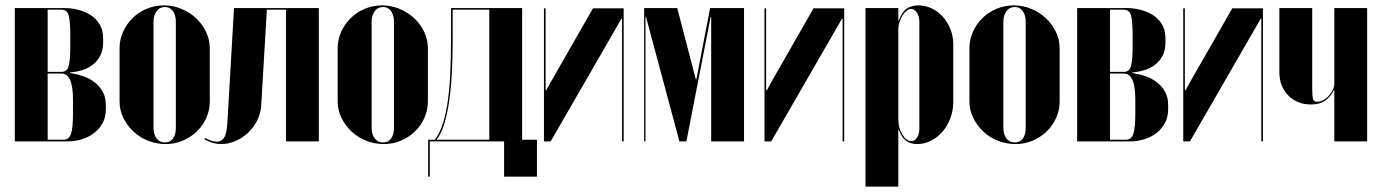

<svg xmlns="http://www.w3.org/2000/svg" viewBox="-20 -525 5127 713"><path d="M363 -368Q363 -337 351.5 -316.5Q340 -296 323 -283.5Q306 -271 286.5 -265Q267 -259 250 -257L240 -256V-254L250 -252Q269 -249 290.5 -241.5Q312 -234 330.5 -220Q349 -206 361 -185Q373 -164 373 -135V-119Q373 -90 361 -68Q349 -46 329.5 -31Q310 -16 284.5 -8Q259 0 233 0H35V-495H221Q244 -495 269 -489Q294 -483 315 -470Q336 -457 349.5 -435.5Q363 -414 363 -382ZM208 -258Q230 -258 235.5 -281.5Q241 -305 241 -353V-395Q241 -443 235.5 -466Q230 -489 208 -489H157V-258ZM251 -156Q251 -252 208 -252H157V-6H215Q237 -6 244 -29Q251 -52 251 -100Z M589 -505Q623 -505 654 -492Q685 -479 708 -457.5Q731 -436 745 -407Q759 -378 759 -346V-148Q759 -116 746 -87Q733 -58 710.5 -36.5Q688 -15 658.5 -2.5Q629 10 595 10Q561 10 529.5 -2.5Q498 -15 475 -37Q452 -59 438 -87.5Q424 -116 424 -148V-346Q424 -378 437 -407Q450 -436 472.5 -458Q495 -480 525 -492.5Q555 -505 589 -505ZM593 -499Q573 -499 561.5 -483.5Q550 -468 550 -443V-51Q550 -26 561.5 -11Q573 4 593 4Q612 4 622.5 -10.5Q633 -25 633 -51V-443Q633 -469 622 -484Q611 -499 593 -499Z M741 -13Q752 -7 763.5 -3Q775 1 785 1Q804 1 813.5 -16Q823 -33 825 -80L849 -495H1164V0H1042V-489H971L950 -134Q948 -102 934 -75.5Q920 -49 899 -30Q878 -11 852.5 -0.5Q827 10 802 10Q769 10 739 -8Z M1399 -505Q1433 -505 1464 -492Q1495 -479 1518 -457.5Q1541 -436 1555 -407Q1569 -378 1569 -346V-148Q1569 -116 1556 -87Q1543 -58 1520.5 -36.5Q1498 -15 1468.5 -2.5Q1439 10 1405 10Q1371 10 1339.5 -2.5Q1308 -15 1285 -37Q1262 -59 1248 -87.5Q1234 -116 1234 -148V-346Q1234 -378 1247 -407Q1260 -436 1282.5 -458Q1305 -480 1335 -492.5Q1365 -505 1399 -505ZM1403 -499Q1383 -499 1371.5 -483.5Q1360 -468 1360 -443V-51Q1360 -26 1371.5 -11Q1383 4 1403 4Q1422 4 1432.5 -10.5Q1443 -25 1443 -51V-443Q1443 -469 1432 -484Q1421 -499 1403 -499Z M1570 131V-6H1595Q1610 -26 1621.5 -57.5Q1633 -89 1640.5 -134.5Q1648 -180 1651.5 -241.5Q1655 -303 1655 -384V-495H1919V-6H1974V131H1852V0H1576V131ZM1797 -6V-489H1661V-373Q1661 -312 1658 -254.5Q1655 -197 1648 -149Q1641 -101 1629.5 -64Q1618 -27 1601 -6Z M2296 -494V0H2290V-456H2288L2025 0H2000V-494H2006V-190H2009L2024 -218L2182 -494Z M2743 0H2621V-462H2619L2529 0H2503L2379 -462H2377V0H2372V-495H2495L2564 -230H2566L2617 -495H2743Z M3115 -494V0H3109V-456H3107L2844 0H2819V-494H2825V-190H2828L2843 -218L3001 -494Z M3194 -495H3316V-449H3318Q3329 -480 3346.5 -492.5Q3364 -505 3390 -505Q3417 -505 3440.5 -493.5Q3464 -482 3481.5 -462.5Q3499 -443 3509.5 -416.5Q3520 -390 3520 -361V-145Q3520 -114 3509 -85.5Q3498 -57 3480 -36Q3462 -15 3437.5 -2.5Q3413 10 3386 10Q3362 10 3345 -2Q3328 -14 3318 -43H3316V168H3194ZM3316 -80Q3316 -50 3331 -25.5Q3346 -1 3364 -1Q3377 -1 3385.5 -14Q3394 -27 3394 -47V-444Q3394 -464 3385 -478Q3376 -492 3363 -492Q3355 -492 3346.5 -485Q3338 -478 3331.5 -467.5Q3325 -457 3320.5 -443.5Q3316 -430 3316 -417Z M3745 -505Q3779 -505 3810 -492Q3841 -479 3864 -457.5Q3887 -436 3901 -407Q3915 -378 3915 -346V-148Q3915 -116 3902 -87Q3889 -58 3866.5 -36.5Q3844 -15 3814.5 -2.5Q3785 10 3751 10Q3717 10 3685.5 -2.5Q3654 -15 3631 -37Q3608 -59 3594 -87.5Q3580 -116 3580 -148V-346Q3580 -378 3593 -407Q3606 -436 3628.5 -458Q3651 -480 3681 -492.5Q3711 -505 3745 -505ZM3749 -499Q3729 -499 3717.5 -483.5Q3706 -468 3706 -443V-51Q3706 -26 3717.5 -11Q3729 4 3749 4Q3768 4 3778.5 -10.5Q3789 -25 3789 -51V-443Q3789 -469 3778 -484Q3767 -499 3749 -499Z M4308 -368Q4308 -337 4296.5 -316.5Q4285 -296 4268 -283.5Q4251 -271 4231.5 -265Q4212 -259 4195 -257L4185 -256V-254L4195 -252Q4214 -249 4235.5 -241.5Q4257 -234 4275.5 -220Q4294 -206 4306 -185Q4318 -164 4318 -135V-119Q4318 -90 4306 -68Q4294 -46 4274.5 -31Q4255 -16 4229.5 -8Q4204 0 4178 0H3980V-495H4166Q4189 -495 4214 -489Q4239 -483 4260 -470Q4281 -457 4294.5 -435.5Q4308 -414 4308 -382ZM4153 -258Q4175 -258 4180.5 -281.5Q4186 -305 4186 -353V-395Q4186 -443 4180.5 -466Q4175 -489 4153 -489H4102V-258ZM4196 -156Q4196 -252 4153 -252H4102V-6H4160Q4182 -6 4189 -29Q4196 -52 4196 -100Z M4670 -494V0H4664V-456H4662L4399 0H4374V-494H4380V-190H4383L4398 -218L4556 -494Z M4934 -191Q4919 -163 4899 -150Q4879 -137 4849 -137Q4797 -137 4764 -170.5Q4731 -204 4731 -257V-495H4853V-192Q4853 -166 4856.5 -156.5Q4860 -147 4871 -147Q4882 -147 4893.5 -153Q4905 -159 4914 -169Q4923 -179 4929 -190.5Q4935 -202 4935 -213V-495H5057V0H4935V-191Z"/></svg>

Font: Moniqa Black Display
Style: Regular
Weight: 900
Designer: Rajesh Rajput
Foundry: Rajesh Rajput
Version: Version 1.000